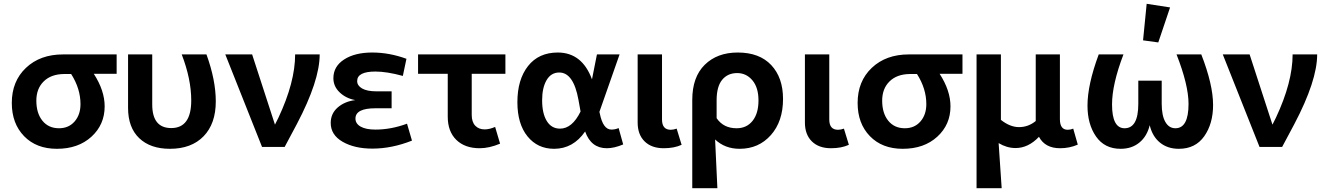

<svg xmlns="http://www.w3.org/2000/svg" viewBox="-20 -772 6963 1009"><path d="M530 -213Q530 -117 460.5 -53.5Q391 10 279 10Q171 10 106.5 -56.5Q42 -123 42 -231Q42 -345 116.5 -415.5Q191 -486 311 -486H593V-384H473Q530 -296 530 -213ZM171 -243Q171 -177 203 -137.5Q235 -98 290 -98Q341 -98 372 -133.5Q403 -169 403 -225Q403 -306 354 -383H315Q248 -382 209.5 -344Q171 -306 171 -243Z M873 10Q770 10 711.5 -46Q653 -102 653 -205V-486H780V-223Q780 -99 880 -99Q985 -99 985 -244Q985 -356 935 -486H1065Q1114 -351 1114 -239Q1114 -122 1050 -56Q986 10 873 10Z M1540 -120 1476 0H1357L1164 -486H1305L1425 -117L1443 -153Q1531 -340 1531 -486H1660Q1660 -348 1540 -120Z M1937 9Q1843 9 1780.5 -27Q1718 -63 1718 -126Q1718 -175 1754.5 -207Q1791 -239 1847 -246Q1798 -255 1765 -286.5Q1732 -318 1732 -361Q1732 -423 1788.5 -459.5Q1845 -496 1936 -496Q2026 -496 2116 -463L2097 -373Q2013 -396 1953 -396Q1857 -396 1857 -346Q1857 -322 1883 -307Q1909 -292 1959 -292H2038V-203H1953Q1848 -203 1848 -149Q1848 -122 1875.5 -106.5Q1903 -91 1953 -91Q2035 -91 2119 -122L2145 -33Q2039 9 1937 9Z M2501 7Q2423 7 2378 -37Q2333 -81 2333 -159V-384H2177V-486H2636V-384H2459V-168Q2459 -131 2477.5 -111.5Q2496 -92 2527 -92Q2552 -92 2582 -105L2608 -17Q2551 7 2501 7Z M2892 10Q2805 10 2752 -55.5Q2699 -121 2699 -235Q2699 -354 2755 -425Q2811 -496 2911 -496Q3039 -496 3091 -355L3117 -486H3236L3130 -184L3132 -176Q3149 -91 3193 -91Q3213 -91 3231 -99L3255 -13Q3208 7 3169 7Q3086 7 3055 -81Q2992 10 2892 10ZM2829 -245Q2829 -176 2853.5 -136Q2878 -96 2923 -96Q2987 -96 3031 -186L3020 -247Q2994 -391 2919 -391Q2876 -391 2852.5 -351Q2829 -311 2829 -245Z M3468 7Q3404 7 3367.5 -29Q3331 -65 3331 -128V-486H3459V-144Q3459 -90 3505 -90Q3519 -90 3536 -96L3562 -11Q3523 7 3468 7Z M3618 -247Q3618 -367 3683.5 -431.5Q3749 -496 3857 -496Q3971 -496 4033 -430Q4095 -364 4095 -252Q4095 -134 4031 -62Q3967 10 3867 10Q3790 10 3738 -39L3750 217H3618ZM3746 -245V-151Q3782 -98 3851 -98Q3904 -98 3935 -137Q3966 -176 3966 -244Q3966 -312 3934 -350Q3902 -388 3854 -388Q3804 -388 3775 -352.5Q3746 -317 3746 -245Z M4347 7Q4283 7 4246.5 -29Q4210 -65 4210 -128V-486H4338V-144Q4338 -90 4384 -90Q4398 -90 4415 -96L4441 -11Q4402 7 4347 7Z M4975 -213Q4975 -117 4905.5 -53.5Q4836 10 4724 10Q4616 10 4551.5 -56.5Q4487 -123 4487 -231Q4487 -345 4561.5 -415.5Q4636 -486 4756 -486H5038V-384H4918Q4975 -296 4975 -213ZM4616 -243Q4616 -177 4648 -137.5Q4680 -98 4735 -98Q4786 -98 4817 -133.5Q4848 -169 4848 -225Q4848 -306 4799 -383H4760Q4693 -382 4654.5 -344Q4616 -306 4616 -243Z M5112 217V-486H5240V-142Q5288 -104 5335 -104Q5384 -104 5423 -136V-486H5550V-146Q5550 -90 5591 -90Q5606 -90 5620 -96L5644 -12Q5601 7 5551 7Q5472 7 5440 -53Q5384 6 5317 6Q5271 6 5228 -20L5244 217Z M6067 -549 5987 -560 6006 -752 6129 -733ZM5962 -348H6085V-227Q6085 -165 6104 -131.5Q6123 -98 6157 -98Q6226 -98 6226 -226Q6226 -325 6163 -486H6293Q6355 -327 6355 -220Q6355 -122 6308.5 -56Q6262 10 6175 10Q6116 10 6076 -22.5Q6036 -55 6022 -114Q6008 -56 5968 -23Q5928 10 5869 10Q5785 10 5740 -54.5Q5695 -119 5695 -217Q5695 -327 5754 -486H5884Q5824 -329 5824 -223Q5824 -98 5890 -98Q5962 -98 5962 -226Z M6782 -120 6718 0H6599L6406 -486H6547L6667 -117L6685 -153Q6773 -340 6773 -486H6902Q6902 -348 6782 -120Z"/></svg>

Font: Cantarell
Style: Bold
Weight: 700
Designer: Dave Crossland, Nikolaus Waxweiler, Florian Fecher, Jacques Le Bailly, Eben Sorkin, Alexei Vanyashin, Alexios Zavras, Em
Version: Version 0.303